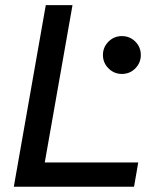

<svg xmlns="http://www.w3.org/2000/svg" viewBox="-20 -713 626 733"><path d="M32.7 0 154.8 -693.4H256.8L150.9 -92.8H507.8L491.7 0ZM445.3 -430.7Q415.5 -430.7 394.3 -451.9Q373 -473.1 373 -502.9Q373 -533.2 394.3 -554.2Q415.5 -575.2 445.3 -575.2Q475.6 -575.2 496.6 -554.2Q517.6 -533.2 517.6 -502.9Q517.6 -473.1 496.6 -451.9Q475.6 -430.7 445.3 -430.7Z"/></svg>

Font: CaskaydiaCove NFP
Style: Italic
Weight: 400
Italic angle: -10°
Designer: Aaron Bell
Foundry: Saja Typeworks
Version: Version 2111.001; VTT 6.35;Nerd Fonts 3.1.1